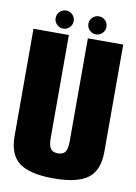

<svg xmlns="http://www.w3.org/2000/svg" viewBox="-88 -844 644 906"><g transform="rotate(10 234.0 -391.0)"><path d="M232.5 4Q119 4 68.2 -34Q17.5 -72 17.5 -160.5V-675H187V-181.5Q187 -147 197 -131.5Q207 -116 232.5 -116Q258 -116 268 -131.5Q278 -147 278 -181.5V-675H447.5V-160.5Q447.5 -72 396.8 -34Q346 4 232.5 4ZM155 -700Q137 -700 124.2 -712.8Q111.5 -725.5 111.5 -743.5Q111.5 -761 124.2 -773.8Q137 -786.5 155 -786.5Q172.5 -786.5 185.2 -773.8Q198 -761 198 -743.5Q198 -725.5 185.2 -712.8Q172.5 -700 155 -700ZM312 -700Q294 -700 281.2 -712.8Q268.5 -725.5 268.5 -743.5Q268.5 -761 281.2 -773.8Q294 -786.5 312 -786.5Q330 -786.5 342.5 -773.8Q355 -761 355 -743.5Q355 -725.5 342.5 -712.8Q330 -700 312 -700Z"/></g></svg>

Font: Anybody Condensed ExtraBold
Style: Regular
Weight: 800
Width: 3
Designer: Tyler Finck
Foundry: Etcetera Type Company
Version: Version 1.010; ttfautohint (v1.8.3) -l 8 -r 50 -G 200 -x 14 